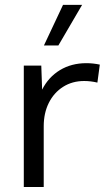

<svg xmlns="http://www.w3.org/2000/svg" viewBox="-20 -752 429 772"><path d="M155.8 0H75.7V-488.3H146L149.4 -391.6Q174.8 -441.9 220.9 -470Q267.1 -498 327.1 -498Q340.3 -498 354 -496.6Q367.7 -495.1 381.3 -492.2L371.6 -419.9Q344.7 -426.3 318.4 -426.3Q270.5 -426.3 233.6 -402.8Q196.8 -379.4 176.3 -338.4Q155.8 -297.4 155.8 -244.1ZM214.8 -569.3H156.7L233.4 -732.4H310.1Z"/></svg>

Font: Kumbh Sans
Style: Regular
Weight: 400
Version: Version 1.005